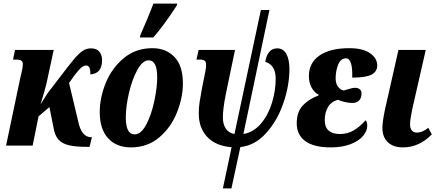

<svg xmlns="http://www.w3.org/2000/svg" viewBox="-20 -816 2448 1076"><path d="M486 -399Q487 -425 481 -437Q475 -449 462 -449Q444 -449 421.5 -423.5Q399 -398 367 -351L418 -137Q436 -47 491 -47H495L482 7H470Q404 7 366 -2Q328 -11 307.5 -34Q287 -57 280 -100L257 -216L196 -164L163 0H14L95 -386L100 -406Q108 -438 108 -455Q108 -470 99.5 -476Q91 -482 72 -482H53L64 -536H281L240 -346Q231 -308 207 -231L247 -294L290 -350Q295 -356 298.5 -361.5Q302 -367 306 -371Q366 -450 393 -482.5Q420 -515 442 -530Q464 -545 490 -545Q522 -545 537 -526Q552 -507 552 -479Q552 -403 486 -399Z M539 -188Q539 -269 573 -352Q607 -435 674 -490.5Q741 -546 834 -546Q910 -546 957.5 -497Q1005 -448 1005 -349Q1005 -270 972 -186.5Q939 -103 873 -46.5Q807 10 713 10Q633 10 586 -41Q539 -92 539 -188ZM861 -383Q861 -478 813 -478Q779 -478 749.5 -424Q720 -370 702.5 -294Q685 -218 685 -158Q685 -63 734 -63Q771 -63 800 -118.5Q829 -174 845 -250.5Q861 -327 861 -383ZM767 -620Q811 -720 840 -796H974L970 -784Q898 -673 839 -606H764Z M1278 9Q1189 2 1141.5 -48.5Q1094 -99 1094 -180Q1094 -213 1098 -240Q1102 -267 1111 -316L1125 -387Q1127 -397 1131 -416.5Q1135 -436 1135 -453Q1135 -469 1127 -475.5Q1119 -482 1101 -482H1081L1093 -536H1297L1245 -286Q1229 -205 1229 -158Q1229 -119 1246 -94.5Q1263 -70 1294 -65L1442 -760H1490L1344 -65Q1402 -75 1443 -124Q1484 -173 1504.5 -241Q1525 -309 1525 -375Q1525 -415 1509.5 -438.5Q1494 -462 1467 -469Q1471 -503 1488 -524Q1505 -545 1533 -545Q1567 -545 1584.5 -514Q1602 -483 1602 -429Q1602 -337 1568 -238Q1534 -139 1471 -69.5Q1408 0 1327 8L1277 240H1229Z M1643 -125Q1643 -188 1676 -224Q1709 -260 1765 -281L1766 -285Q1741 -298 1726 -325.5Q1711 -353 1711 -389Q1711 -464 1770.5 -505Q1830 -546 1938 -546Q2013 -546 2053.5 -518Q2094 -490 2094 -449Q2094 -415 2062.5 -398Q2031 -381 1954 -381Q1957 -489 1919 -489Q1889 -489 1875 -453.5Q1861 -418 1861 -378Q1861 -349 1873.5 -331Q1886 -313 1906 -309Q1915 -311 1936 -317.5Q1957 -324 1970 -324Q1987 -324 1996.5 -315.5Q2006 -307 2006 -292Q2006 -268 1993 -253.5Q1980 -239 1954 -239Q1934 -239 1909.5 -245Q1885 -251 1874 -257Q1835 -246 1817.5 -215Q1800 -184 1800 -142Q1800 -103 1822 -84Q1844 -65 1885 -65Q1929 -65 1963.5 -86Q1998 -107 2029 -142Q2038 -133 2038 -110Q2038 -82 2014.5 -54Q1991 -26 1944.5 -8Q1898 10 1833 10Q1739 10 1691 -25Q1643 -60 1643 -125Z M2123 -100Q2123 -132 2137 -200L2213 -536H2366L2290 -203Q2278 -145 2278 -119Q2278 -97 2288 -85Q2298 -73 2315 -73Q2349 -73 2380 -100L2400 -63Q2329 10 2238 10Q2185 10 2154 -18.5Q2123 -47 2123 -100Z"/></svg>

Font: Noto Serif CondExtraBold
Style: Italic
Weight: 800
Width: 3
Italic angle: -12°
Designer: Monotype Design Team
Foundry: Monotype Imaging Inc.
Version: Version 1.001